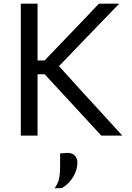

<svg xmlns="http://www.w3.org/2000/svg" viewBox="-20 -733 711 1038"><path d="M92.5 0V-713H183V-406H221L338.5 -528.5Q379.5 -571.5 420.5 -614Q461 -656.5 514.5 -713H624.5Q569.5 -656 517 -602Q464.5 -548 413 -494L299 -375.5L426 -235Q460.5 -198 499.5 -155.2Q538.5 -112.5 575.5 -72Q612.5 -31 641 0H527.5Q479.5 -51.5 438 -97Q396.5 -142 357 -185L221.5 -331.5H183V0ZM275 285Q295 257 300 229.8Q305 202.5 305 162.5V96.5L346.5 93.5Q372.5 94.5 385.5 109.2Q398.5 124 398.5 146Q398.5 185 376 222.8Q353.5 260.5 315 283.5Z"/></svg>

Font: Heraclito
Style: Regular
Weight: 400
Designer: Kostas Bartsokas (font) & Cristiano Sobral (main changes)
Foundry: Kostas Bartsokas (font) & Cristiano Sobral (main changes)
Version: Version 1.00;July 8, 2020;FontCreator 13.0.0.2655 64-bit